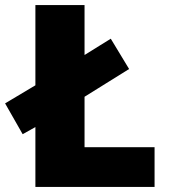

<svg xmlns="http://www.w3.org/2000/svg" viewBox="-35 -800 664 754"><path d="M104 -66H572V-222H297V-420L472 -529L400 -648L297 -584V-780H104V-465L-15 -394L54 -273L104 -301Z"/></svg>

Font: Noto Sans Malayalam UI Black
Style: Regular
Weight: 900
Designer: Jelle Bosma - Monotype Design Team
Foundry: Monotype Imaging Inc.
Version: Version 2.104